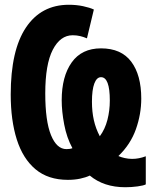

<svg xmlns="http://www.w3.org/2000/svg" viewBox="-20 -745 640 806"><path d="M506 41Q416 41 357 -8Q340 0 316.5 5Q293 10 265 10Q182 10 129 -34.5Q76 -79 50.5 -159.5Q25 -240 25 -348Q25 -534 89 -629.5Q153 -725 269 -725Q301 -725 329 -719Q357 -713 374 -705L345 -584Q331 -590 316.5 -593.5Q302 -597 285 -597Q233 -597 201.5 -536Q170 -475 170 -353Q170 -237 194 -178Q218 -119 259 -119Q275 -119 284 -123Q260 -167 249.5 -222.5Q239 -278 239 -324Q239 -424 281 -483Q323 -542 404 -542Q489 -542 531 -486Q573 -430 573 -331Q573 -266 550.5 -202.5Q528 -139 477 -90Q488 -85 503.5 -81.5Q519 -78 535 -78Q563 -78 592 -89V29Q583 34 557.5 37.5Q532 41 506 41ZM399 -173Q421 -203 431 -242Q441 -281 441 -323Q441 -421 404 -421Q386 -421 376 -394.5Q366 -368 366 -318Q366 -276 374 -240.5Q382 -205 399 -173Z"/></svg>

Font: Noto Sans Mono ExtraBold
Style: Regular
Weight: 800
Designer: Monotype Design Team
Foundry: Monotype Imaging Inc.
Version: Version 2.014